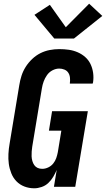

<svg xmlns="http://www.w3.org/2000/svg" viewBox="-20 -1008 572 1036"><path d="M165 8Q137 8 112 -1.5Q87 -11 69 -29.5Q51 -48 41 -73Q31 -98 27.5 -124Q24 -150 25.5 -178Q27 -206 32 -234L84 -548Q88 -574 96 -599Q104 -624 118.5 -647Q133 -670 153.5 -689.5Q174 -709 198 -721Q222 -733 248 -738Q274 -743 300 -743Q326 -743 351 -739.5Q376 -736 399 -726Q422 -716 440 -700Q458 -684 468.5 -662Q479 -640 482.5 -614.5Q486 -589 482 -563Q481 -562 481 -560.5Q481 -559 480 -557H357Q357 -558 357 -558.5Q357 -559 357 -560Q359 -574 357.5 -589Q356 -604 348.5 -615.5Q341 -627 327.5 -632.5Q314 -638 300 -638Q281 -638 263 -628.5Q245 -619 233.5 -602.5Q222 -586 215.5 -568Q209 -550 206 -531L154 -217Q152 -204 151 -190.5Q150 -177 150.5 -164.5Q151 -152 154.5 -139.5Q158 -127 165 -117Q172 -107 183 -102Q194 -97 208 -97Q224 -97 240 -104.5Q256 -112 267 -125.5Q278 -139 283.5 -155Q289 -171 292 -187L311 -303H244L261 -408H454L386 0H271L286 -91Q278 -72 267 -53.5Q256 -35 240.5 -20.5Q225 -6 204.5 1Q184 8 165 8ZM379 -800H273L166 -928L249 -982L335 -861L461 -988L532 -922Z"/></svg>

Font: Iosevka Curly XBdObl
Style: Regular
Weight: 800
Italic angle: -9°
Monospace: yes
Designer: Belleve Invis
Foundry: Belleve Invis
Version: Version 11.1.0; ttfautohint (v1.8.3)